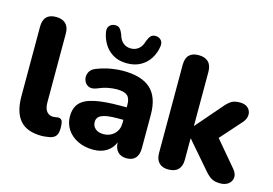

<svg xmlns="http://www.w3.org/2000/svg" viewBox="-99 -961 1668 1173"><g transform="rotate(15 735.0 -374.0)"><path d="M237 11Q144 11 100 -39.5Q56 -90 56 -191V-631Q56 -714 136 -714Q176 -714 197.5 -693Q219 -672 219 -631V-197Q219 -157 234.5 -138.5Q250 -120 275 -120Q283 -120 291 -121.5Q299 -123 306 -124Q323 -124 330.5 -112.5Q338 -101 338 -63Q338 -31 325.5 -15Q313 1 285 6Q277 7 263 9Q249 11 237 11Z M625 -552Q575 -552 539 -573Q503 -594 482 -628Q461 -662 454 -701Q449 -727 461 -742Q473 -757 494 -759Q516 -760 527 -748.5Q538 -737 547 -714Q556 -680 576.5 -663Q597 -646 625 -646Q654 -646 674.5 -663Q695 -680 704 -714Q713 -737 724 -748.5Q735 -760 757 -759Q778 -757 790 -742Q802 -727 797 -701Q791 -662 770 -628Q749 -594 712.5 -573Q676 -552 625 -552ZM564 11Q508 11 465 -10Q422 -31 398 -67.5Q374 -104 374 -149Q374 -203 402 -234Q430 -265 492.5 -278.5Q555 -292 658 -292H695V-309Q695 -349 675.5 -366Q656 -383 609 -383Q583 -383 552.5 -377Q522 -371 485 -355Q454 -344 434 -355.5Q414 -367 407.5 -390Q401 -413 411.5 -436Q422 -459 452 -470Q499 -488 540.5 -495Q582 -502 616 -502Q735 -502 792 -449.5Q849 -397 849 -287V-74Q849 -34 830 -12.5Q811 9 774 9Q738 9 718 -12Q698 -33 697 -71Q682 -33 647.5 -11Q613 11 564 11ZM695 -213H658Q589 -213 559 -199.5Q529 -186 529 -156Q529 -130 547.5 -113.5Q566 -97 600 -97Q640 -97 667.5 -123.5Q695 -150 695 -193Z M1038 9Q999 9 978.5 -12.5Q958 -34 958 -74V-631Q958 -714 1038 -714Q1078 -714 1099.5 -693Q1121 -672 1121 -631V-290H1123L1258 -446Q1281 -474 1301 -487Q1321 -500 1355 -500Q1389 -500 1407 -483.5Q1425 -467 1425.5 -442Q1426 -417 1406 -392L1286 -257L1422 -96Q1443 -70 1440 -45.5Q1437 -21 1417 -6Q1397 9 1366 9Q1329 9 1307.5 -5Q1286 -19 1263 -47L1123 -209H1121V-74Q1121 -34 1100 -12.5Q1079 9 1038 9Z"/></g></svg>

Font: Chiron GoRound TC EB
Style: Regular
Weight: 700
Designer: Ryoko NISHIZUKA 西塚涼子 (kana, bopomofo & ideographs); Paul D. Hunt (Latin, Greek & Cyrillic); Sandoll Communications 산돌커뮤니
Foundry: Adobe
Version: Version 1.000;hotconv 1.1.1;makeotfexe 2.6.0